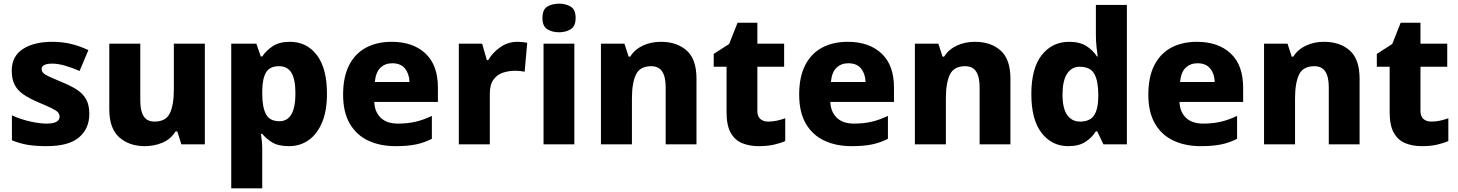

<svg xmlns="http://www.w3.org/2000/svg" viewBox="-20 -787 7950 1047"><path d="M467 -166Q467 -85 410.5 -37.5Q354 10 234 10Q176 10 132.5 3Q89 -4 45 -22V-158Q93 -136 145 -124.5Q197 -113 233 -113Q271 -113 288 -123Q305 -133 305 -151Q305 -164 296.5 -174Q288 -184 262.5 -196.5Q237 -209 187 -230Q138 -251 106.5 -273Q75 -295 59.5 -325.5Q44 -356 44 -402Q44 -480 104.5 -519.5Q165 -559 265 -559Q318 -559 365 -548Q412 -537 462 -514L414 -400Q373 -418 334.5 -429Q296 -440 265 -440Q207 -440 207 -410Q207 -399 215.5 -389.5Q224 -380 248.5 -369Q273 -358 320 -338Q367 -319 400 -297.5Q433 -276 450 -245Q467 -214 467 -166Z M1097 -549V0H969L947 -70H937Q911 -28 866 -9Q821 10 770 10Q685 10 630.5 -38Q576 -86 576 -191V-549H745V-238Q745 -182 763.5 -153Q782 -124 823 -124Q884 -124 906 -169Q928 -214 928 -299V-549Z M1561 -559Q1653 -559 1708 -486.5Q1763 -414 1763 -276Q1763 -182 1736 -118.5Q1709 -55 1662.5 -22.5Q1616 10 1556 10Q1497 10 1463.5 -11Q1430 -32 1410 -57H1403Q1406 -38 1408 -17Q1410 4 1410 28V240H1241V-549H1378L1402 -479H1410Q1431 -511 1467 -535Q1503 -559 1561 -559ZM1502 -426Q1451 -426 1431 -392.5Q1411 -359 1410 -292V-277Q1410 -204 1430 -165Q1450 -126 1504 -126Q1591 -126 1591 -278Q1591 -355 1569 -390.5Q1547 -426 1502 -426Z M2116 -559Q2232 -559 2300 -495.5Q2368 -432 2368 -309V-231H2021Q2023 -177 2056 -145Q2089 -113 2150 -113Q2202 -113 2245.5 -123Q2289 -133 2335 -155V-30Q2294 -9 2248.5 0.5Q2203 10 2136 10Q2053 10 1988.5 -20Q1924 -50 1887.5 -112.5Q1851 -175 1851 -271Q1851 -368 1884 -432Q1917 -496 1976.5 -527.5Q2036 -559 2116 -559ZM2119 -442Q2080 -442 2054.5 -417.5Q2029 -393 2024 -340H2213Q2212 -383 2189 -412.5Q2166 -442 2119 -442Z M2801 -559Q2814 -559 2830 -557.5Q2846 -556 2855 -554L2841 -396Q2832 -398 2818 -399.5Q2804 -401 2787 -401Q2755 -401 2723.5 -391Q2692 -381 2671.5 -353.5Q2651 -326 2651 -275V0H2482V-549H2609L2635 -459H2642Q2666 -500 2708 -529.5Q2750 -559 2801 -559Z M3029 -767Q3065 -767 3092 -751Q3119 -735 3119 -689Q3119 -644 3092 -627.5Q3065 -611 3029 -611Q2991 -611 2964.5 -627.5Q2938 -644 2938 -689Q2938 -735 2964.5 -751Q2991 -767 3029 -767ZM3112 -549V0H2944V-549Z M3584 -559Q3671 -559 3724.5 -511.5Q3778 -464 3778 -358V0H3610V-311Q3610 -368 3591 -397Q3572 -426 3531 -426Q3470 -426 3448 -380.5Q3426 -335 3426 -250V0H3257V-549H3385L3408 -478H3416Q3442 -518 3486 -538.5Q3530 -559 3584 -559Z M4169 -124Q4194 -124 4216.5 -129Q4239 -134 4262 -142V-18Q4235 -6 4200 2Q4165 10 4117 10Q4066 10 4026.5 -6.5Q3987 -23 3964.5 -63Q3942 -103 3942 -176V-423H3872V-493L3956 -547L4002 -663H4110V-549H4256V-423H4110V-182Q4110 -153 4126 -138.5Q4142 -124 4169 -124Z M4603 -559Q4719 -559 4787 -495.5Q4855 -432 4855 -309V-231H4508Q4510 -177 4543 -145Q4576 -113 4637 -113Q4689 -113 4732.5 -123Q4776 -133 4822 -155V-30Q4781 -9 4735.5 0.5Q4690 10 4623 10Q4540 10 4475.5 -20Q4411 -50 4374.5 -112.5Q4338 -175 4338 -271Q4338 -368 4371 -432Q4404 -496 4463.5 -527.5Q4523 -559 4603 -559ZM4606 -442Q4567 -442 4541.5 -417.5Q4516 -393 4511 -340H4700Q4699 -383 4676 -412.5Q4653 -442 4606 -442Z M5296 -559Q5383 -559 5436.5 -511.5Q5490 -464 5490 -358V0H5322V-311Q5322 -368 5303 -397Q5284 -426 5243 -426Q5182 -426 5160 -380.5Q5138 -335 5138 -250V0H4969V-549H5097L5120 -478H5128Q5154 -518 5198 -538.5Q5242 -559 5296 -559Z M5805 10Q5716 10 5660 -62Q5604 -134 5604 -274Q5604 -415 5661 -487Q5718 -559 5810 -559Q5868 -559 5904 -536Q5940 -513 5962 -479H5966Q5963 -497 5959.5 -530.5Q5956 -564 5956 -597V-760H6125V0H5997L5963 -71H5956Q5935 -37 5899 -13.5Q5863 10 5805 10ZM5869 -124Q5923 -124 5945.5 -157Q5968 -190 5969 -257V-272Q5969 -345 5947.5 -384Q5926 -423 5867 -423Q5824 -423 5799 -385Q5774 -347 5774 -271Q5774 -196 5799.5 -160Q5825 -124 5869 -124Z M6507 -559Q6623 -559 6691 -495.5Q6759 -432 6759 -309V-231H6412Q6414 -177 6447 -145Q6480 -113 6541 -113Q6593 -113 6636.5 -123Q6680 -133 6726 -155V-30Q6685 -9 6639.5 0.5Q6594 10 6527 10Q6444 10 6379.5 -20Q6315 -50 6278.5 -112.5Q6242 -175 6242 -271Q6242 -368 6275 -432Q6308 -496 6367.5 -527.5Q6427 -559 6507 -559ZM6510 -442Q6471 -442 6445.5 -417.5Q6420 -393 6415 -340H6604Q6603 -383 6580 -412.5Q6557 -442 6510 -442Z M7200 -559Q7287 -559 7340.5 -511.5Q7394 -464 7394 -358V0H7226V-311Q7226 -368 7207 -397Q7188 -426 7147 -426Q7086 -426 7064 -380.5Q7042 -335 7042 -250V0H6873V-549H7001L7024 -478H7032Q7058 -518 7102 -538.5Q7146 -559 7200 -559Z M7785 -124Q7810 -124 7832.5 -129Q7855 -134 7878 -142V-18Q7851 -6 7816 2Q7781 10 7733 10Q7682 10 7642.5 -6.5Q7603 -23 7580.5 -63Q7558 -103 7558 -176V-423H7488V-493L7572 -547L7618 -663H7726V-549H7872V-423H7726V-182Q7726 -153 7742 -138.5Q7758 -124 7785 -124Z"/></svg>

Font: Noto Sans Sinhala ExtraBold
Style: Regular
Weight: 800
Designer: Jelle Bosma - Monotype Design Team
Foundry: Monotype Imaging Inc.
Version: Version 2.006; ttfautohint (v1.8.4.7-5d5b)